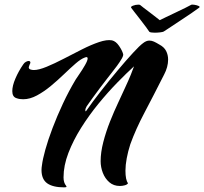

<svg xmlns="http://www.w3.org/2000/svg" viewBox="-20 -801 881 828"><path d="M577 -781Q583 -781 585 -779Q588 -776 600 -767Q612 -758 626.5 -747Q641 -736 653 -726.5Q665 -717 669 -714Q675 -717 694.5 -726.5Q714 -736 737.5 -747Q761 -758 780 -767.5Q799 -777 804 -780Q807 -782 817.5 -780.5Q828 -779 836 -775.5Q844 -772 839 -768Q826 -758 804.5 -743.5Q783 -729 759.5 -713.5Q736 -698 716.5 -685Q697 -672 686 -665Q683 -663 671 -661.5Q659 -660 647 -660Q639 -660 632.5 -661Q626 -662 624 -664Q621 -669 609.5 -684.5Q598 -700 584 -718Q570 -736 559 -750Q548 -764 546 -767Q542 -772 553.5 -776.5Q565 -781 577 -781ZM257 7Q208 7 183.5 -10.5Q159 -28 159 -68Q159 -73 159.5 -78Q160 -83 161 -89Q164 -114 175.5 -155.5Q187 -197 206.5 -248.5Q226 -300 251.5 -354.5Q277 -409 307 -459Q310 -464 322.5 -482Q335 -500 346.5 -520Q358 -540 358 -549Q358 -558 346 -553Q329 -547 306 -527Q283 -507 256 -481Q229 -455 199.5 -430.5Q170 -406 139.5 -389.5Q109 -373 80 -373Q73 -373 65.5 -374Q58 -375 50 -378Q33 -384 33 -408Q33 -431 46.5 -462.5Q60 -494 80 -523Q85 -531 92 -534.5Q99 -538 103 -538Q111 -538 111 -531Q111 -528 108 -523Q107 -519 105.5 -516Q104 -513 104 -511Q104 -504 111 -501.5Q118 -499 126 -499Q147 -499 181 -513Q215 -527 254.5 -547.5Q294 -568 333.5 -588Q373 -608 407 -619.5Q441 -631 463 -627Q480 -623 493.5 -603Q507 -583 511 -568Q513 -562 505 -548Q497 -534 484.5 -517Q472 -500 460 -485Q448 -470 442 -462Q429 -446 412.5 -423.5Q396 -401 380 -379.5Q364 -358 354 -343Q348 -333 348 -325.5Q348 -318 352 -323Q379 -362 415 -408Q451 -454 487.5 -497.5Q524 -541 553.5 -573Q583 -605 597 -615Q611 -626 624 -626Q634 -626 644 -621.5Q654 -617 667 -609Q688 -598 696.5 -581Q705 -564 705 -544Q705 -528 700.5 -511.5Q696 -495 688 -480Q641 -387 603 -315Q565 -243 542 -179Q532 -148 526.5 -118.5Q521 -89 521 -65Q521 -25 532 -11Q529 -5 518.5 -2Q508 1 497 1Q470 1 451.5 -15Q433 -31 423.5 -55.5Q414 -80 414 -106Q414 -144 425.5 -188.5Q437 -233 454.5 -277Q472 -321 490 -359Q508 -397 520 -424Q534 -454 544 -478.5Q554 -503 558 -515Q526 -486 485.5 -444.5Q445 -403 404.5 -353.5Q364 -304 330 -250Q296 -196 275 -141.5Q254 -87 254 -36Q254 -13 265 0Q267 4 267 4Q267 7 257 7Z"/></svg>

Font: Praise
Style: Regular
Weight: 400
Designer: Robert E. Leuschke
Foundry: Robert E. Leuschke
Version: Version 1.100; ttfautohint (v1.8.3)